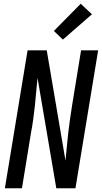

<svg xmlns="http://www.w3.org/2000/svg" viewBox="-20 -1003 543 1023"><path d="M6 0 127 -735H229L329 -147Q333 -184 336 -220.5Q339 -257 343.5 -294Q348 -331 353 -367.5Q358 -404 364 -441L412 -735H503L382 0H280L180 -588Q176 -551 173 -514.5Q170 -478 166 -441Q162 -404 157 -367.5Q152 -331 145 -294L97 0ZM315 -792 267 -838 410 -983 470 -927Z"/></svg>

Font: Iosevka Medium
Style: Italic
Weight: 500
Italic angle: -9°
Monospace: yes
Designer: Belleve Invis
Foundry: Belleve Invis
Version: Version 32.5.0; ttfautohint (v1.8.4)